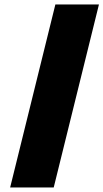

<svg xmlns="http://www.w3.org/2000/svg" viewBox="-20 -830 458 850"><path d="M418 -810.1 217.8 0H24.9L225.1 -810.1Z"/></svg>

Font: Sinkin Sans 800 Black Italic
Style: Regular
Weight: 900
Italic angle: -112°
Designer: Keith Bates
Foundry: K-Type
Version: Sinkin Sans (version 1.0)  by Keith Bates   •   © 2014   www